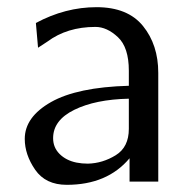

<svg xmlns="http://www.w3.org/2000/svg" viewBox="-20 -506 539 535"><path d="M49 -119Q49 -180 122 -221.5Q195 -263 339 -267V-309Q339 -374 308.5 -402.5Q278 -431 246 -431Q167 -431 112 -390L86 -373L80 -442Q162 -486 249 -486Q336 -486 378.5 -433.5Q421 -381 421 -303V0H341V-65Q279 9 166 9Q107 9 78 -33Q49 -75 49 -119ZM128 -121Q128 -95 146 -77Q164 -59 193 -53Q208 -50 225 -50Q266 -51 302.5 -73.5Q339 -96 339 -147V-231Q246 -229 187 -200Q128 -171 128 -121Z"/></svg>

Font: Coval
Style: Light
Weight: 300
Foundry: Context Ltd
Version: Version 001.000